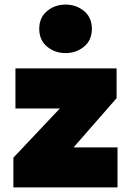

<svg xmlns="http://www.w3.org/2000/svg" viewBox="-20 -819 572 839"><path d="M38.5 0V-130L241.5 -345H47.5V-520H489.5V-390L301.5 -175H493.5V0ZM266.5 -587Q220 -587 185.8 -615.2Q151.5 -643.5 151.5 -693Q151.5 -742.5 185.8 -770.8Q220 -799 266.5 -799Q313 -799 347.2 -770.8Q381.5 -742.5 381.5 -693Q381.5 -643.5 347.2 -615.2Q313 -587 266.5 -587Z"/></svg>

Font: Geologica Roman Black
Style: Regular
Weight: 900
Designer: Sindre Bremnes, Frode Helland
Foundry: Monokrom Skriftforlag AS
Version: Version 1.010;gftools[0.9.28]